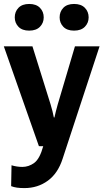

<svg xmlns="http://www.w3.org/2000/svg" viewBox="-25 -753 532 986"><path d="M32.2 202.9 34.2 95.7Q46.1 99.6 61 101.9Q75.9 104.2 89.6 104.2Q122.8 104.2 151 83.4Q179.2 62.5 197 -2.2L174.8 -2.4L-5.4 -515.1H141.6L235.1 -215.8Q240.7 -197.3 244.5 -181.8Q248.3 -166.3 251.5 -149.9H254.6Q258.1 -166.3 262 -181.5Q265.9 -196.8 271.2 -215.8L359.9 -515.1H486.3L296.9 61.3Q272.7 137 220.8 174.9Q168.9 212.9 100.3 212.9Q78.4 212.9 62.1 210.6Q45.9 208.3 32.2 202.9ZM50.8 -663.8Q50.8 -693.1 69.9 -712.9Q89.1 -732.7 125 -732.7Q160.9 -732.7 180.2 -712.9Q199.5 -693.1 199.5 -663.8Q199.5 -635.3 180.2 -615.5Q160.9 -595.7 124.8 -595.7Q88.9 -595.7 69.8 -615.5Q50.8 -635.3 50.8 -663.8ZM281.2 -663.8Q281.2 -693.1 300.3 -712.9Q319.3 -732.7 355.5 -732.7Q391.4 -732.7 410.8 -712.9Q430.2 -693.1 430.2 -663.8Q430.2 -635.3 410.8 -615.5Q391.4 -595.7 355.2 -595.7Q319.1 -595.7 300.2 -615.5Q281.2 -635.3 281.2 -663.8Z"/></svg>

Font: RobotoFlex
Style: Regular
Weight: 400
Designer: Berlow after Robertson
Foundry: Google
Version: Version 2.136